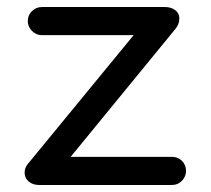

<svg xmlns="http://www.w3.org/2000/svg" viewBox="-20 -525 599 546"><path d="M469 -79Q486 -79 497.5 -67.5Q509 -56 509 -39Q509 -23 497.5 -11Q486 1 469 1H91Q73 1 61.5 -9Q50 -19 50 -34Q50 -49 61 -61L360 -425H99Q83 -425 71 -437Q59 -449 59 -465Q59 -482 71 -493.5Q83 -505 99 -505H449Q467 -505 478.5 -496Q490 -487 490 -473Q490 -456 479 -443L181 -79Z"/></svg>

Font: Tsukimi Rounded Medium
Style: Regular
Weight: 500
Designer: Takashi Funayama
Foundry: Takashi Funayama
Version: Version 1.032; ttfautohint (v1.8.3)